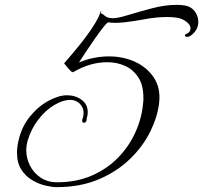

<svg xmlns="http://www.w3.org/2000/svg" viewBox="-20 -686 836 790"><path d="M213 84Q194 84 166.5 77.5Q139 71 112 55Q85 39 67.5 11.5Q50 -16 50 -58Q50 -80 56 -107Q69 -165 103.5 -207Q138 -249 180 -271.5Q222 -294 256 -294Q290 -294 315.5 -275.5Q341 -257 341 -224Q341 -218 340 -212Q339 -206 337 -199Q337 -181 325 -181Q318 -181 318 -190Q318 -195 321 -201Q324 -212 324 -221Q324 -244 308 -259.5Q292 -275 269 -275Q239 -275 203.5 -254Q168 -233 138 -194.5Q108 -156 93 -105Q88 -85 88 -68Q88 -35 103.5 -4.5Q119 26 147.5 45Q176 64 215 64Q294 64 357.5 36.5Q421 9 466.5 -38Q512 -85 538 -143.5Q564 -202 569 -263Q570 -268 570 -273.5Q570 -279 570 -284Q570 -335 549.5 -367Q529 -399 495.5 -414.5Q462 -430 421 -430Q350 -430 281 -389H279Q276 -389 272 -393Q268 -397 263 -402Q259 -407 254 -413Q249 -419 244 -425L246 -428Q246 -428 259 -443Q272 -458 292 -482Q312 -506 333.5 -534.5Q355 -563 372 -591.5Q389 -620 396 -643V-630Q402 -630 412 -620.5Q422 -611 446 -611Q465 -611 510 -625Q553 -638 606 -652Q659 -666 707 -666Q727 -666 743 -663Q768 -658 782 -638.5Q796 -619 796 -596Q796 -592 795.5 -588Q795 -584 794 -579Q790 -563 775.5 -548.5Q761 -534 750 -534Q745 -534 741 -538V-540Q741 -545 748 -547Q752 -549 755.5 -551.5Q759 -554 761 -558Q764 -564 764 -569Q764 -584 746.5 -597Q729 -610 709 -613Q690 -616 669 -616Q624 -616 579 -607.5Q534 -599 490 -594Q481 -593 472 -592.5Q463 -592 454 -592Q447 -592 440 -592.5Q433 -593 426 -594Q421 -594 405.5 -574.5Q390 -555 370.5 -527Q351 -499 333 -472Q315 -445 305 -429Q336 -442 367 -448Q398 -454 428 -454Q488 -454 537 -431Q586 -408 613.5 -366Q641 -324 635 -265Q629 -208 599.5 -147Q570 -86 516.5 -33.5Q463 19 387 51.5Q311 84 213 84Z"/></svg>

Font: Fleur De Leah
Style: Regular
Weight: 400
Designer: Robert E. Leuschke
Foundry: Robert E. Leuschke
Version: Version 1.010; ttfautohint (v1.8.3)